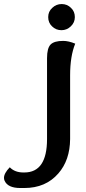

<svg xmlns="http://www.w3.org/2000/svg" viewBox="-54 -691 429 954"><path d="M259.8 -487.8Q286.6 -487.8 319.8 -474.1Q294.4 -412.1 294.4 -316.9V0Q293.5 105 235.8 170.9Q172.9 243.2 66.9 243.2H46.9Q-15.1 243.2 -31.2 207Q-34.2 200.2 -34.2 192.9Q-34.2 169.9 -5.4 140.1Q19.5 166 62.5 166H66.9Q179.7 166 179.7 0V-401.9Q179.7 -452.1 197.8 -470.2Q215.8 -487.8 259.8 -487.8ZM204.6 -560.1Q185.5 -578.1 185.5 -606Q185.5 -633.8 205.6 -651.9Q225.6 -670.9 252.4 -670.9Q279.8 -670.9 298.8 -651.9Q317.9 -633.8 317.9 -606Q317.9 -579.1 297.9 -560.1Q277.8 -541 251.5 -541Q223.6 -541 204.6 -560.1Z"/></svg>

Font: Sukar
Style: Bold
Weight: 700
Designer: Dario Muhafara - Ghiath Alsory
Foundry: Dario Muhafara - Ghiath Alsory
Version: Version 1.00 March 27, 2016, initial release